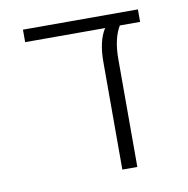

<svg xmlns="http://www.w3.org/2000/svg" viewBox="-67 -615 667 681"><g transform="rotate(-10 266.5 -275.0)"><path d="M320 0V-388Q320 -463 347 -505H59V-550H473V-505H400Q374 -462 374 -388V0Z"/></g></svg>

Font: Assistant Light
Style: Regular
Weight: 300
Designer: Hebrew By Ben Nathan, Latin by Paul Hunt
Version: Version 2.001;PS 002.001;hotconv 1.0.88;makeotf.lib2.5.64775